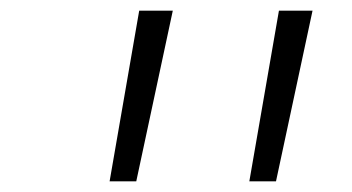

<svg xmlns="http://www.w3.org/2000/svg" viewBox="-20 -750 660 360"><path d="M235.5 -410 304 -730H241L185.5 -410ZM497.5 -410 566 -730H503L447.5 -410Z"/></svg>

Font: Monaspace Neon ExtraLight
Style: Italic
Weight: 200
Italic angle: -11°
Designer: Riley Cran & the Lettermatic Team
Foundry: Lettermatic
Version: Version 1.200 (Monaspace Neon)